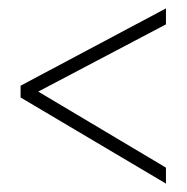

<svg xmlns="http://www.w3.org/2000/svg" viewBox="-20 -582 445 457"><path d="M375 -145V-183L71 -364L375 -524V-562L29 -378V-350Z"/></svg>

Font: Noto Sans Thai Looped ExtraCondensed ExtraLight
Style: Regular
Weight: 200
Width: 2
Designer: Sasikarn Vongin, Ben Mitchell
Foundry: The Fontpad Ltd
Version: Version 1.001